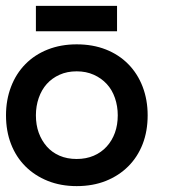

<svg xmlns="http://www.w3.org/2000/svg" viewBox="-30 -615 596 646"><path d="M466.8 -227.1Q466.8 -173.8 450 -130.4Q433.1 -86.9 401.6 -55.4Q370.1 -23.9 326.2 -6.3Q282.2 11.2 228 11.2Q174.8 11.2 130.9 -6.3Q86.9 -23.9 55.4 -55.4Q23.9 -86.9 7.1 -130.4Q-9.8 -173.8 -9.8 -227.1Q-9.8 -278.8 7.1 -323Q23.9 -367.2 55.4 -399.2Q86.9 -431.2 130.9 -448.5Q174.8 -465.8 228 -465.8Q282.2 -465.8 326.2 -448.5Q370.1 -431.2 401.6 -399.2Q433.1 -367.2 450 -323Q466.8 -278.8 466.8 -227.1ZM366.2 -227.1Q366.2 -257.8 356.7 -285.4Q347.2 -313 329.1 -332.5Q311 -352.1 285.4 -363.5Q259.8 -375 228 -375Q195.8 -375 170.4 -363.5Q145 -352.1 127.4 -332.5Q109.9 -313 100.3 -285.4Q90.8 -257.8 90.8 -227.1Q90.8 -194.8 100.3 -168.5Q109.9 -142.1 127.4 -122.1Q145 -102.1 170.4 -91.1Q195.8 -80.1 228 -80.1Q259.8 -80.1 285.4 -91.1Q311 -102.1 329.1 -122.1Q347.2 -142.1 356.7 -168.5Q366.2 -194.8 366.2 -227.1ZM363.8 -509.8H90.8V-595.2H363.8Z"/></svg>

Font: Anonymous Pro
Style: Bold
Weight: 700
Monospace: yes
Designer: Mark Simonson
Version: Version 1.003